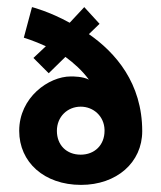

<svg xmlns="http://www.w3.org/2000/svg" viewBox="-20 -512 453 540"><path d="M140 -144C140 -184 170 -212 207 -212C243 -212 273 -185 274 -147V-144C274 -104 246 -77 207 -77C167 -77 140 -104 140 -144ZM34 -144C34 -56 104 8 208 8C308 8 380 -55 380 -143C380 -278 305 -364 230 -416L260 -445L217 -492L176 -448C118 -480 70 -492 70 -492L47 -406C47 -406 74 -398 109 -382L74 -349L117 -306L164 -352C187 -335 211 -314 230 -288C213 -297 187 -297 179 -297C117 -297 34 -238 34 -144Z"/></svg>

Font: Hussar Tani
Style: Bold
Weight: 700
Foundry: Cannot Into Space Fonts
Version: Version 0.92